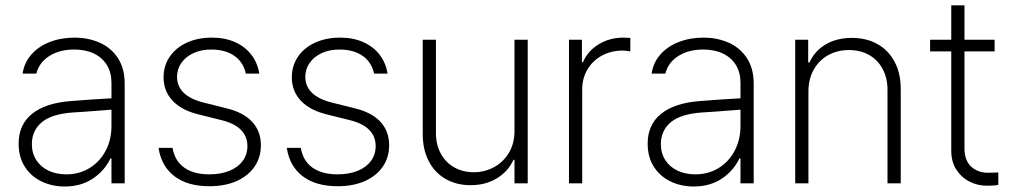

<svg xmlns="http://www.w3.org/2000/svg" viewBox="-20 -677 3748 709"><path d="M240.2 -303.7Q276.4 -306.6 319.3 -309.6Q362.3 -312.5 391.6 -314V-371.1Q391.6 -408.7 375 -436.3Q358.4 -463.9 327.4 -479Q296.4 -494.1 253.9 -494.1Q199.7 -494.1 162.1 -470.2Q124.5 -446.3 114.3 -405.3H63.5Q69.3 -445.3 95.5 -475.3Q121.6 -505.4 163.3 -521.7Q205.1 -538.1 255.9 -538.1Q303.7 -538.1 345.7 -520.5Q387.7 -502.9 414.1 -464.4Q440.4 -425.8 440.4 -367.2V0H391.6V-91.8H387.7Q366.2 -46.4 322.5 -17.3Q278.8 11.7 218.8 11.7Q171.9 11.7 133.1 -7.1Q94.2 -25.9 71.5 -61.5Q48.8 -97.2 48.8 -146.5Q48.8 -216.3 97.9 -256.3Q147 -296.4 240.2 -303.7ZM224.6 -33.2Q272.9 -33.2 311 -56.6Q349.1 -80.1 370.4 -120.8Q391.6 -161.6 391.6 -211.9V-272L359.4 -269.5Q279.8 -263.2 250 -261.7Q170.9 -256.3 134.3 -225.6Q97.7 -194.8 97.7 -144.5Q97.7 -110.8 114.3 -85.4Q130.9 -60.1 159.7 -46.6Q188.5 -33.2 224.6 -33.2Z M759.8 -494.1Q723.1 -494.1 694.6 -481Q666 -467.8 649.9 -444.8Q633.8 -421.9 633.8 -393.6Q633.8 -322.3 733.4 -297.9L815.4 -277.3Q878.9 -262.2 911.1 -227.3Q943.4 -192.4 943.4 -140.6Q943.4 -96.2 920.2 -62Q897 -27.8 854 -8.5Q811 10.7 752.9 10.7Q672.9 10.7 624.3 -26.1Q575.7 -63 565.4 -130.9H617.2Q625 -83.5 659.9 -58.3Q694.8 -33.2 752.9 -33.2Q794.9 -33.2 826.9 -46.1Q858.9 -59.1 876.2 -82.8Q893.6 -106.4 893.6 -137.7Q893.6 -173.3 869.6 -197.5Q845.7 -221.7 797.9 -233.4L715.8 -253.9Q651.4 -269 617.7 -304.7Q584 -340.3 584 -391.6Q584 -434.1 606.7 -467.5Q629.4 -501 669.9 -519.5Q710.4 -538.1 762.7 -538.1Q811 -538.1 848.4 -521.2Q885.7 -504.4 908.4 -474.6Q931.2 -444.8 937.5 -405.3H887.7Q878.9 -447.3 845.5 -470.7Q812 -494.1 759.8 -494.1Z M1233.4 -494.1Q1196.8 -494.1 1168.2 -481Q1139.6 -467.8 1123.5 -444.8Q1107.4 -421.9 1107.4 -393.6Q1107.4 -322.3 1207 -297.9L1289.1 -277.3Q1352.5 -262.2 1384.8 -227.3Q1417 -192.4 1417 -140.6Q1417 -96.2 1393.8 -62Q1370.6 -27.8 1327.6 -8.5Q1284.7 10.7 1226.6 10.7Q1146.5 10.7 1097.9 -26.1Q1049.3 -63 1039.1 -130.9H1090.8Q1098.6 -83.5 1133.5 -58.3Q1168.5 -33.2 1226.6 -33.2Q1268.6 -33.2 1300.5 -46.1Q1332.5 -59.1 1349.9 -82.8Q1367.2 -106.4 1367.2 -137.7Q1367.2 -173.3 1343.3 -197.5Q1319.3 -221.7 1271.5 -233.4L1189.5 -253.9Q1125 -269 1091.3 -304.7Q1057.6 -340.3 1057.6 -391.6Q1057.6 -434.1 1080.3 -467.5Q1103 -501 1143.6 -519.5Q1184.1 -538.1 1236.3 -538.1Q1284.7 -538.1 1322 -521.2Q1359.4 -504.4 1382.1 -474.6Q1404.8 -444.8 1411.1 -405.3H1361.3Q1352.5 -447.3 1319.1 -470.7Q1285.6 -494.1 1233.4 -494.1Z M1879.9 -530.3H1928.7V0H1879.9V-86.9H1876Q1856.9 -44.4 1815.2 -18.8Q1773.4 6.8 1717.8 6.8Q1666 6.8 1626 -15.9Q1585.9 -38.6 1563.5 -81.3Q1541 -124 1541 -182.6V-530.3H1589.8V-185.5Q1589.8 -142.6 1607.7 -109.9Q1625.5 -77.1 1657.2 -59.1Q1689 -41 1729.5 -41Q1769.5 -41 1804 -59.6Q1838.4 -78.1 1859.1 -112.5Q1879.9 -147 1879.9 -193.4Z M2081.1 -530.3H2128.9V-447.3H2132.8Q2149.9 -488.3 2190.4 -513.2Q2231 -538.1 2282.2 -538.1L2307.6 -537.1V-487.3Q2290 -490.2 2279.3 -490.2Q2236.8 -490.2 2202.6 -471.7Q2168.5 -453.1 2149.2 -420.4Q2129.9 -387.7 2129.9 -346.7V0H2081.1Z M2563 -303.7Q2599.1 -306.6 2642.1 -309.6Q2685.1 -312.5 2714.4 -314V-371.1Q2714.4 -408.7 2697.8 -436.3Q2681.2 -463.9 2650.1 -479Q2619.1 -494.1 2576.7 -494.1Q2522.5 -494.1 2484.9 -470.2Q2447.3 -446.3 2437 -405.3H2386.2Q2392.1 -445.3 2418.2 -475.3Q2444.3 -505.4 2486.1 -521.7Q2527.8 -538.1 2578.6 -538.1Q2626.5 -538.1 2668.5 -520.5Q2710.4 -502.9 2736.8 -464.4Q2763.2 -425.8 2763.2 -367.2V0H2714.4V-91.8H2710.4Q2689 -46.4 2645.3 -17.3Q2601.6 11.7 2541.5 11.7Q2494.6 11.7 2455.8 -7.1Q2417 -25.9 2394.3 -61.5Q2371.6 -97.2 2371.6 -146.5Q2371.6 -216.3 2420.7 -256.3Q2469.7 -296.4 2563 -303.7ZM2547.4 -33.2Q2595.7 -33.2 2633.8 -56.6Q2671.9 -80.1 2693.1 -120.8Q2714.4 -161.6 2714.4 -211.9V-272L2682.1 -269.5Q2602.5 -263.2 2572.8 -261.7Q2493.7 -256.3 2457 -225.6Q2420.4 -194.8 2420.4 -144.5Q2420.4 -110.8 2437 -85.4Q2453.6 -60.1 2482.4 -46.6Q2511.2 -33.2 2547.4 -33.2Z M2965.3 0H2916.5V-530.3H2964.4V-446.3H2969.2Q2987.8 -488.3 3028.6 -512.7Q3069.3 -537.1 3125.5 -537.1Q3179.2 -537.1 3220 -514.4Q3260.7 -491.7 3283.4 -449Q3306.2 -406.2 3306.2 -347.7V0H3257.3V-344.7Q3257.3 -388.7 3239.5 -422.1Q3221.7 -455.6 3189.5 -473.9Q3157.2 -492.2 3114.7 -492.2Q3071.8 -492.2 3037.8 -473.1Q3003.9 -454.1 2984.6 -419.4Q2965.3 -384.8 2965.3 -339.8Z M3652.8 -487.3H3541.5V-129.9Q3541.5 -84.5 3566.2 -61.8Q3590.8 -39.1 3628.4 -39.1L3666.5 -40V5.9Q3651.9 8.8 3624.5 8.8Q3589.8 8.8 3559.8 -6.6Q3529.8 -22 3511.2 -51Q3492.7 -80.1 3492.7 -120.1V-487.3H3414.6V-530.3H3492.7V-657.2H3541.5V-530.3H3652.8Z"/></svg>

Font: Pretendard Std ExtraLight
Style: Regular
Weight: 200
Designer: Base glyphs from Inter by Rasmus Andersson; Hangeul glyphs from Noto Sans CJK(Source Han Sans) by Jang Soo-young and Kan
Foundry: Kil Hyung-jin
Version: Version 1.309